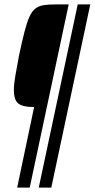

<svg xmlns="http://www.w3.org/2000/svg" viewBox="-20 -708 430 872"><path d="M58 144 135 -222Q101 -222 81 -228.5Q61 -235 52 -251.5Q43 -268 43 -300Q43 -325 49.5 -363Q56 -401 66 -454Q80 -520 91 -563Q102 -606 113.5 -631.5Q125 -657 140.5 -669Q156 -681 178 -684.5Q200 -688 233 -688H292L115 144ZM156 144 333 -688H390L213 144Z"/></svg>

Font: Saira ExtraCondensed
Style: Italic
Weight: 400
Width: 2
Italic angle: -12°
Designer: Hector Gatti with collaboration of the Omnibus-Type team
Foundry: Omnibus-Type
Version: Version 1.101